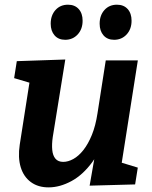

<svg xmlns="http://www.w3.org/2000/svg" viewBox="-20 -794 656 826"><path d="M190.3 12.1Q144.4 12.5 113 -10.5Q81.6 -33.5 69.1 -74.7Q56.6 -116 64.9 -171.5L110.1 -460.4L121.2 -434L40.8 -457.9L52.3 -530.9L260.9 -538L207 -204.7Q202.4 -172.8 204.8 -148.8Q207.1 -124.8 218.6 -111.2Q230.2 -97.6 252 -97.6Q273.1 -97.6 295.7 -110.1Q318.3 -122.6 338.8 -148.5Q359.2 -174.3 375.3 -213.7Q391.3 -253 399.5 -307L435 -534.3H573L500.8 -75.2L484.2 -99.9L572.8 -72.9L561.3 -0.6L365.6 4.7L395.8 -168.2L438.7 -242.1Q418.9 -154 377.8 -97.7Q336.6 -41.4 287.2 -14.8Q237.8 11.8 190.3 12.1ZM260.4 -622.8Q231.3 -622.8 214.7 -641.9Q198.1 -660.9 198.1 -692Q198.1 -727.9 218.7 -750.9Q239.4 -773.8 272.5 -773.8Q301.6 -773.8 318.5 -755.2Q335.4 -736.6 335.4 -704.9Q335.4 -668.7 314.1 -645.7Q292.8 -622.8 260.4 -622.8ZM471 -622.8Q441.9 -622.8 425.3 -641.9Q408.7 -660.9 408.7 -692Q408.7 -727.9 429.3 -750.9Q450 -773.8 483.1 -773.8Q512.2 -773.8 529.1 -755.2Q546 -736.6 546 -704.9Q546 -668.7 524.7 -645.7Q503.4 -622.8 471 -622.8Z"/></svg>

Font: Bitter Thin
Style: Italic
Weight: 100
Italic angle: -9°
Designer: Sol Matas, and Bitter project Authors
Foundry: Sol Matas
Version: Version 2.002